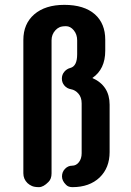

<svg xmlns="http://www.w3.org/2000/svg" viewBox="-20 -771 540 791"><path d="M360.4 -449.7Q431.6 -418 431.6 -339.8V-144.5Q431.6 -79.6 390.6 -40Q348.6 0 278.3 0Q261.2 0 252 -9.8Q235.4 -25.9 235.4 -44.2Q235.4 -62.5 247.8 -75.4Q260.3 -88.4 277.1 -88.4Q293.9 -88.4 305.2 -103Q316.4 -117.7 316.4 -139.6V-345.2Q316.4 -370.1 303 -385.3Q289.6 -400.4 272.7 -403.3Q255.9 -406.2 245.4 -418.5Q234.9 -430.7 234.9 -447Q234.9 -463.4 244.9 -475.3Q254.9 -487.3 270 -491.2Q297.9 -498.5 297.9 -547.4V-605Q297.9 -629.4 283.9 -646.2Q270 -663.1 252 -663.1Q233.9 -663.1 224.4 -658.4Q214.8 -653.8 208 -646Q192.4 -628.9 192.4 -605V-57.1Q192.4 -33.7 179.7 -21.5Q158.7 0 140.6 0Q122.6 0 111.8 -4.6Q101.1 -9.3 93.3 -16.6Q76.2 -33.2 76.2 -57.1V-606.4Q76.2 -672.9 121.1 -711.9Q166.5 -751 245.1 -751Q326.7 -751 371.1 -711.9Q413.6 -673.8 413.6 -607.4V-562Q413.6 -485.8 360.4 -449.7Z"/></svg>

Font: Supermercado
Style: Regular
Weight: 400
Designer: James Grieshaber
Foundry: James Grieshaber
Version: Version 1.002